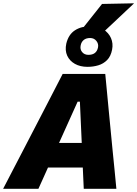

<svg xmlns="http://www.w3.org/2000/svg" viewBox="-56 -1172 853 1192"><path d="M-36.5 0Q-6 -58.5 26.8 -122Q59.5 -185.5 90 -243.5L216.5 -487.5Q249 -550.5 276.8 -604Q304.5 -657.5 333 -713H597.5Q602.5 -657.5 607.8 -605Q613 -552.5 619 -487L643 -239Q649 -182 655 -119.2Q661 -56.5 666.5 0H464Q462.5 -32 461 -65.5Q459.5 -99 458 -132H242Q227 -98.5 212 -65.2Q197 -32 182.5 0ZM426 -541 310.5 -284.5H451.5L440 -541ZM487.5 -757Q442 -757 409 -775.5Q376 -794 361.2 -826.5Q346.5 -859 355.5 -901Q369 -957.5 408.8 -983.5Q448.5 -1009.5 508.5 -1009.5Q554.5 -1009.5 586.5 -989Q618.5 -968.5 633 -935.5Q647.5 -902.5 640 -864Q632 -822.5 609 -799.2Q586 -776 554.2 -766.5Q522.5 -757 487.5 -757ZM493 -831.5Q543 -831.5 552.5 -877.5Q557 -899.5 542.5 -917.8Q528 -936 503.5 -936Q478.5 -936 463.8 -923.8Q449 -911.5 445 -891Q439.5 -866 453.8 -848.8Q468 -831.5 493 -831.5ZM423.5 -953.5Q462.5 -1003 500.8 -1051Q539 -1099 577.5 -1147.5L776.5 -1151.5Q722.5 -1100.5 670 -1051.2Q617.5 -1002 568 -955.5Z"/></svg>

Font: Commissioner ExtraBold
Style: Italic
Weight: 800
Italic angle: -12°
Designer: Kostas Bartsokas
Foundry: Kostas Bartsokas
Version: Version 1.000; ttfautohint (v1.8.3)